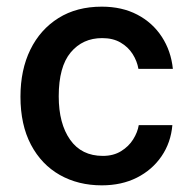

<svg xmlns="http://www.w3.org/2000/svg" viewBox="-20 -547 586 577"><path d="M286 10Q215 10 159.8 -21.2Q104.5 -52.5 73 -112.2Q41.5 -172 41.5 -256.5Q41.5 -337 71.2 -397.8Q101 -458.5 155.8 -492.8Q210.5 -527 286 -527Q346.5 -527 392.5 -503Q438.5 -479 466.2 -436.5Q494 -394 499.5 -340H396Q392 -363.5 378.5 -384.8Q365 -406 342.2 -419.2Q319.5 -432.5 287 -432.5Q228.5 -432.5 192.5 -389.5Q156.5 -346.5 156.5 -257.5Q156.5 -175.5 190.8 -127Q225 -78.5 289 -78.5Q321 -78.5 344 -92.8Q367 -107 380.2 -128.2Q393.5 -149.5 397 -171H498Q493.5 -118.5 465.5 -77.5Q437.5 -36.5 391.5 -13.2Q345.5 10 286 10Z"/></svg>

Font: Public Sans Thin SemiBold
Style: Regular
Weight: 600
Version: Version 2.001